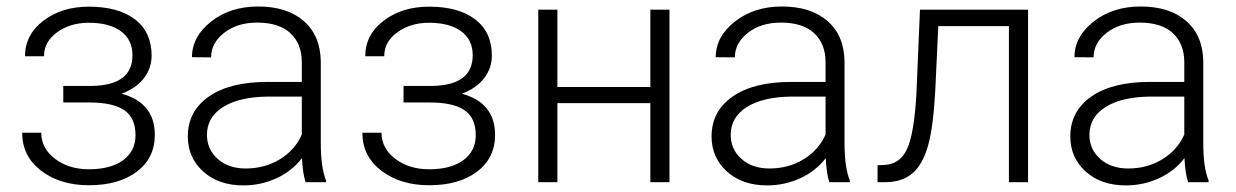

<svg xmlns="http://www.w3.org/2000/svg" viewBox="-20 -558 3785 588"><path d="M385.7 -388.7Q385.7 -436.5 350.1 -462.4Q314.5 -488.3 252 -488.3Q195.3 -488.3 155 -459.2Q114.7 -430.2 114.7 -385.7H56.6Q56.6 -451.7 113 -494.6Q169.4 -537.6 252 -537.6Q342.8 -537.6 393.6 -498.5Q444.3 -459.5 444.3 -387.7Q444.3 -349.6 420.9 -318.8Q397.5 -288.1 352.5 -271Q454.1 -243.2 454.1 -145Q454.1 -73.7 398.9 -32.2Q343.8 9.3 252.4 9.3Q164.1 9.3 106 -35.2Q47.9 -79.6 47.9 -151.4H106.4Q106.4 -103.5 148.7 -71.5Q190.9 -39.6 252.4 -39.6Q319.3 -39.6 357.2 -67.6Q395 -95.7 395 -144Q395 -197.3 360.4 -220.7Q325.7 -244.1 254.4 -244.1H173.8V-294.9H264.2Q385.7 -297.9 385.7 -388.7Z M555.2 0ZM916 0Q907.2 -24.9 904.8 -73.7Q874 -33.7 826.4 -12Q778.8 9.8 725.6 9.8Q649.4 9.8 602.3 -32.7Q555.2 -75.2 555.2 -140.1Q555.2 -217.3 619.4 -262.2Q683.6 -307.1 798.3 -307.1H904.3V-367.2Q904.3 -423.8 869.4 -456.3Q834.5 -488.8 767.6 -488.8Q706.5 -488.8 666.5 -457.5Q626.5 -426.3 626.5 -382.3L567.9 -382.8Q567.9 -445.8 626.5 -491.9Q685.1 -538.1 770.5 -538.1Q858.9 -538.1 909.9 -493.9Q960.9 -449.7 962.4 -370.6V-120.6Q962.4 -43.9 978.5 -5.9V0ZM732.4 -42Q791 -42 837.2 -70.3Q883.3 -98.6 904.3 -146V-262.2H799.8Q712.4 -261.2 663.1 -230.2Q613.8 -199.2 613.8 -145Q613.8 -100.6 646.7 -71.3Q679.7 -42 732.4 -42Z M1427.7 -388.7Q1427.7 -436.5 1392.1 -462.4Q1356.4 -488.3 1293.9 -488.3Q1237.3 -488.3 1197 -459.2Q1156.7 -430.2 1156.7 -385.7H1098.6Q1098.6 -451.7 1155 -494.6Q1211.4 -537.6 1293.9 -537.6Q1384.8 -537.6 1435.5 -498.5Q1486.3 -459.5 1486.3 -387.7Q1486.3 -349.6 1462.9 -318.8Q1439.5 -288.1 1394.5 -271Q1496.1 -243.2 1496.1 -145Q1496.1 -73.7 1440.9 -32.2Q1385.7 9.3 1294.4 9.3Q1206.1 9.3 1147.9 -35.2Q1089.8 -79.6 1089.8 -151.4H1148.4Q1148.4 -103.5 1190.7 -71.5Q1232.9 -39.6 1294.4 -39.6Q1361.3 -39.6 1399.2 -67.6Q1437 -95.7 1437 -144Q1437 -197.3 1402.3 -220.7Q1367.7 -244.1 1296.4 -244.1H1215.8V-294.9H1306.2Q1427.7 -297.9 1427.7 -388.7Z M2030.3 0H1971.7V-242.2H1687V0H1628.4V-528.3H1687V-291.5H1971.7V-528.3H2030.3Z M2159.2 0ZM2520 0Q2511.2 -24.9 2508.8 -73.7Q2478 -33.7 2430.4 -12Q2382.8 9.8 2329.6 9.8Q2253.4 9.8 2206.3 -32.7Q2159.2 -75.2 2159.2 -140.1Q2159.2 -217.3 2223.4 -262.2Q2287.6 -307.1 2402.3 -307.1H2508.3V-367.2Q2508.3 -423.8 2473.4 -456.3Q2438.5 -488.8 2371.6 -488.8Q2310.5 -488.8 2270.5 -457.5Q2230.5 -426.3 2230.5 -382.3L2171.9 -382.8Q2171.9 -445.8 2230.5 -491.9Q2289.1 -538.1 2374.5 -538.1Q2462.9 -538.1 2513.9 -493.9Q2564.9 -449.7 2566.4 -370.6V-120.6Q2566.4 -43.9 2582.5 -5.9V0ZM2336.4 -42Q2395 -42 2441.2 -70.3Q2487.3 -98.6 2508.3 -146V-262.2H2403.8Q2316.4 -261.2 2267.1 -230.2Q2217.8 -199.2 2217.8 -145Q2217.8 -100.6 2250.7 -71.3Q2283.7 -42 2336.4 -42Z M3128.4 -528.3V0H3069.8V-478H2853.5L2844.2 -280.3Q2838.4 -170.4 2822.3 -112.5Q2806.2 -54.7 2774.4 -27.3Q2742.7 0 2689.9 0H2667.5V-51.8L2685.5 -52.7Q2735.8 -53.7 2757.8 -101.6Q2779.8 -149.4 2786.6 -272.5L2797.4 -528.3Z M3257.8 0ZM3618.7 0Q3609.9 -24.9 3607.4 -73.7Q3576.7 -33.7 3529.1 -12Q3481.4 9.8 3428.2 9.8Q3352.1 9.8 3304.9 -32.7Q3257.8 -75.2 3257.8 -140.1Q3257.8 -217.3 3322 -262.2Q3386.2 -307.1 3501 -307.1H3606.9V-367.2Q3606.9 -423.8 3572 -456.3Q3537.1 -488.8 3470.2 -488.8Q3409.2 -488.8 3369.1 -457.5Q3329.1 -426.3 3329.1 -382.3L3270.5 -382.8Q3270.5 -445.8 3329.1 -491.9Q3387.7 -538.1 3473.1 -538.1Q3561.5 -538.1 3612.5 -493.9Q3663.6 -449.7 3665 -370.6V-120.6Q3665 -43.9 3681.2 -5.9V0ZM3435.1 -42Q3493.7 -42 3539.8 -70.3Q3585.9 -98.6 3606.9 -146V-262.2H3502.4Q3415 -261.2 3365.7 -230.2Q3316.4 -199.2 3316.4 -145Q3316.4 -100.6 3349.4 -71.3Q3382.3 -42 3435.1 -42Z"/></svg>

Font: Roboto Light
Style: Regular
Weight: 300
Designer: Google
Version: Version 2.134; 2016; ttfautohint (v1.6)